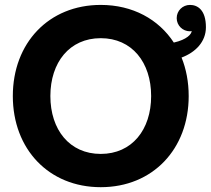

<svg xmlns="http://www.w3.org/2000/svg" viewBox="-20 -756 866 789"><path d="M32.7 -361.3C32.7 -143.6 180.2 13.2 394 13.2C607.9 13.2 755.4 -143.6 755.4 -361.3C755.4 -418.9 745.1 -472.7 726.1 -519.5C783.7 -541 826.2 -584.5 826.2 -644C826.2 -716.3 791 -735.8 760.7 -735.8C730.5 -735.8 706.1 -711.9 706.1 -681.6C706.1 -651.4 730.5 -627.4 760.7 -627.4C763.2 -627.4 765.1 -627.9 767.6 -628.9C767.6 -616.2 748.5 -593.3 694.3 -581.1C631.8 -676.8 525.4 -735.8 394 -735.8C180.2 -735.8 32.7 -579.1 32.7 -361.3ZM187 -361.3C187 -499.5 265.6 -599.1 394 -599.1C522.5 -599.1 601.1 -499.5 601.1 -361.3C601.1 -223.1 522.5 -123.5 394 -123.5C265.6 -123.5 187 -223.1 187 -361.3Z"/></svg>

Font: Giphurs ExtraBold
Style: Regular
Weight: 800
Version: Version 1.000